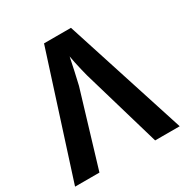

<svg xmlns="http://www.w3.org/2000/svg" viewBox="-164 -848 947 982"><g transform="rotate(-30 309.0 -357.0)"><path d="M0 0H144L275 -436C284 -474 302 -554 309 -591C315 -551 338 -456 345 -437L473 0H618L388 -714H229Z"/></g></svg>

Font: Kathrein 75 Bold
Style: Regular
Weight: 700
Designer: Lazydogs Typefoundry, based on Open Sans by Ascender Corporation
Foundry: Lazydogs Typefoundry
Version: Version 1.003;PS 001.003;hotconv 1.0.88;makeotf.lib2.5.64775